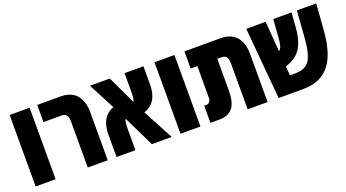

<svg xmlns="http://www.w3.org/2000/svg" viewBox="-49 -1073 2770 1537"><g transform="rotate(-20 1336.0 -304.5)"><path d="M55 0H225V-609H55Z M499 0H669V-409C669 -544 600 -609 490 -609H290V-463H446C482 -463 499 -440 499 -395Z M744 0H905V-177C905 -219 907 -246 917 -264L1045 0H1214L1076 -260C1157 -286 1195 -354 1195 -456V-609H1034V-469C1034 -417 1034 -386 1022 -369L908 -609H739L857 -384C781 -357 744 -289 744 -190Z M1289 0H1459V-609H1289Z M1544 0H1617C1726 0 1771 -62 1771 -192V-463H1808C1844 -463 1861 -440 1861 -395V0H2031V-409C2031 -544 1962 -609 1852 -609H1544V-463H1601V-200C1601 -164 1588 -146 1561 -146H1544Z M2125 0H2332C2555 0 2632 -155 2650 -386L2667 -609H2502L2486 -392C2471 -182 2424 -140 2309 -140H2272L2266 -217L2296 -229C2380 -262 2435 -329 2447 -484L2457 -609H2301L2289 -452C2285 -402 2280 -371 2256 -350L2236 -609H2071Z"/></g></svg>

Font: Noto Sans Hebrew ExtraCondensed Black
Style: Regular
Weight: 900
Width: 2
Designer: Monotype Design Team
Foundry: Monotype Imaging Inc.
Version: Version 2.004